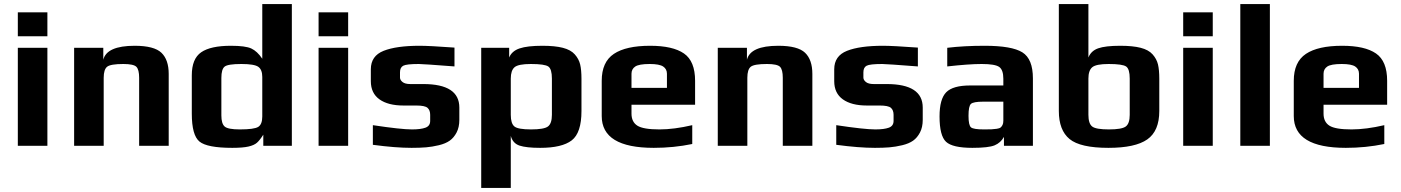

<svg xmlns="http://www.w3.org/2000/svg" viewBox="-20 -720 6917 948"><path d="M214 -541V-659H68V-541ZM214 0V-484H68V0Z M813 0V-355C813 -401.7 801 -436.5 777 -459.5C753 -482.5 709 -494 645 -494C553 -494 501.3 -471 490 -425V-484H346V0H492V-336C492 -363.3 497.7 -381.5 509 -390.5C520.3 -399.5 547 -404 589 -404C623 -404 644.5 -399.3 653.5 -390C662.5 -380.7 667 -362.7 667 -336V0Z M1421 0V-700H1275V-430C1258.3 -454.7 1240.3 -471.5 1221 -480.5C1201.7 -489.5 1168 -494 1120 -494C1053.3 -494 1004.5 -483.3 973.5 -462C942.5 -440.7 927 -402.7 927 -348V-159C927 -87.7 939.7 -41.7 965 -21C990.3 -0.3 1044.3 10 1127 10C1161.7 10 1188.3 7.8 1207 3.5C1225.7 -0.8 1239.7 -7.2 1249 -15.5C1258.3 -23.8 1268.7 -37 1280 -55V0ZM1275 -145C1275 -119 1268.3 -101.8 1255 -93.5C1241.7 -85.2 1211.3 -81 1164 -81C1124.7 -81 1099.7 -85.8 1089 -95.5C1078.3 -105.2 1073 -123.3 1073 -150V-335C1073 -363.7 1078.3 -382.3 1089 -391C1099.7 -399.7 1127.3 -404 1172 -404C1214.7 -404 1242.5 -399.3 1255.5 -390C1268.5 -380.7 1275 -364 1275 -340Z M1699 -541V-659H1553V-541ZM1699 0V-484H1553V0Z M2248 -189C2248 -266.3 2188.7 -305 2070 -305H2006C1988.7 -305 1975.8 -308.3 1967.5 -315C1959.2 -321.7 1955 -329 1955 -337V-363C1955 -379 1960.3 -389.8 1971 -395.5C1981.7 -401.2 2007.3 -404 2048 -404C2061.3 -404 2120 -400 2224 -392V-485C2141.3 -491 2084 -494 2052 -494C1975.3 -494 1916 -485.7 1874 -469C1832 -452.3 1811 -422 1811 -378V-319C1811 -279.7 1825.2 -249.8 1853.5 -229.5C1881.8 -209.2 1921.3 -199 1972 -199H2035C2063.7 -199 2082.3 -195.2 2091 -187.5C2099.7 -179.8 2104 -168.3 2104 -153V-123C2104 -106.3 2096.2 -95.2 2080.5 -89.5C2064.8 -83.8 2042.7 -81 2014 -81C1978 -81 1913.7 -88 1821 -102V-5C1895.7 5 1959.3 10 2012 10C2039.3 10 2063.2 9.2 2083.5 7.5C2103.8 5.8 2125 2.3 2147 -3C2169 -8.3 2186.8 -15.8 2200.5 -25.5C2214.2 -35.2 2225.5 -48.7 2234.5 -66C2243.5 -83.3 2248 -104 2248 -128Z M2851 -331C2851 -360.3 2848.8 -384 2844.5 -402C2840.2 -420 2831.3 -436.5 2818 -451.5C2804.7 -466.5 2785 -477.3 2759 -484C2733 -490.7 2699.3 -494 2658 -494C2608.7 -494 2571.2 -489.7 2545.5 -481C2519.8 -472.3 2502.7 -457.3 2494 -436V-484H2356V208H2502V-49C2508.7 -24.3 2523.2 -8.3 2545.5 -1C2567.8 6.3 2601.7 10 2647 10C2719 10 2771 -2.3 2803 -27C2835 -51.7 2851 -100 2851 -172ZM2705 -153C2705 -124.3 2698.5 -105.2 2685.5 -95.5C2672.5 -85.8 2644.7 -81 2602 -81C2559.3 -81 2532 -85.8 2520 -95.5C2508 -105.2 2502 -124.3 2502 -153V-332C2502 -358.7 2508.2 -377.3 2520.5 -388C2532.8 -398.7 2559.7 -404 2601 -404C2647 -404 2675.8 -399.8 2687.5 -391.5C2699.2 -383.2 2705 -363.3 2705 -332Z M3412 -203V-321C3412 -385.7 3393.7 -430.7 3357 -456C3320.3 -481.3 3264.7 -494 3190 -494C3110.7 -494 3051 -480.7 3011 -454C2971 -427.3 2951 -383 2951 -321V-147C2951 -42.3 3036.7 10 3208 10C3273.3 10 3336.7 3.7 3398 -9V-102C3338 -88 3284 -81 3236 -81C3182.7 -81 3146.3 -87.2 3127 -99.5C3107.7 -111.8 3098 -131.7 3098 -159V-203ZM3273 -286H3098V-356C3098 -371.3 3104.2 -383.2 3116.5 -391.5C3128.8 -399.8 3152.7 -404 3188 -404C3220 -404 3242.2 -399.8 3254.5 -391.5C3266.8 -383.2 3273 -371.3 3273 -356Z M3991 0V-355C3991 -401.7 3979 -436.5 3955 -459.5C3931 -482.5 3887 -494 3823 -494C3731 -494 3679.3 -471 3668 -425V-484H3524V0H3670V-336C3670 -363.3 3675.7 -381.5 3687 -390.5C3698.3 -399.5 3725 -404 3767 -404C3801 -404 3822.5 -399.3 3831.5 -390C3840.5 -380.7 3845 -362.7 3845 -336V0Z M4536 -189C4536 -266.3 4476.7 -305 4358 -305H4294C4276.7 -305 4263.8 -308.3 4255.5 -315C4247.2 -321.7 4243 -329 4243 -337V-363C4243 -379 4248.3 -389.8 4259 -395.5C4269.7 -401.2 4295.3 -404 4336 -404C4349.3 -404 4408 -400 4512 -392V-485C4429.3 -491 4372 -494 4340 -494C4263.3 -494 4204 -485.7 4162 -469C4120 -452.3 4099 -422 4099 -378V-319C4099 -279.7 4113.2 -249.8 4141.5 -229.5C4169.8 -209.2 4209.3 -199 4260 -199H4323C4351.7 -199 4370.3 -195.2 4379 -187.5C4387.7 -179.8 4392 -168.3 4392 -153V-123C4392 -106.3 4384.2 -95.2 4368.5 -89.5C4352.8 -83.8 4330.7 -81 4302 -81C4266 -81 4201.7 -88 4109 -102V-5C4183.7 5 4247.3 10 4300 10C4327.3 10 4351.2 9.2 4371.5 7.5C4391.8 5.8 4413 2.3 4435 -3C4457 -8.3 4474.8 -15.8 4488.5 -25.5C4502.2 -35.2 4513.5 -48.7 4522.5 -66C4531.5 -83.3 4536 -104 4536 -128Z M5080 0V-333C5080 -397 5062.7 -439.8 5028 -461.5C4993.3 -483.2 4931.3 -494 4842 -494C4774 -494 4712.3 -490.7 4657 -484V-392C4729 -400 4785.7 -404 4827 -404C4871 -404 4899.8 -399.2 4913.5 -389.5C4927.2 -379.8 4934 -360.3 4934 -331V-298H4770C4713.3 -298 4674 -286.8 4652 -264.5C4630 -242.2 4619 -202.3 4619 -145C4619 -81.7 4629.7 -40 4651 -20C4672.3 0 4715.7 10 4781 10C4834.3 10 4871 5.8 4891 -2.5C4911 -10.8 4926.3 -24.7 4937 -44V0ZM4934 -124C4934 -115.3 4932.7 -108.3 4930 -103C4927.3 -97.7 4924.2 -93.5 4920.5 -90.5C4916.8 -87.5 4910.3 -85.3 4901 -84C4891.7 -82.7 4883 -81.8 4875 -81.5C4867 -81.2 4854.7 -81 4838 -81C4804 -81 4782.8 -84.3 4774.5 -91C4766.2 -97.7 4762 -116.7 4762 -148C4762 -180 4766 -199.7 4774 -207C4782 -214.3 4802 -218 4834 -218H4934Z M5704 -331C5704 -360.3 5701.8 -384 5697.5 -402C5693.2 -420 5684.3 -436.5 5671 -451.5C5657.7 -466.5 5638 -477.3 5612 -484C5586 -490.7 5552.3 -494 5511 -494C5462.3 -494 5426.2 -489.8 5402.5 -481.5C5378.8 -473.2 5362.7 -458 5354 -436V-700H5208V-172C5208 -108.7 5225.7 -62.5 5261 -33.5C5296.3 -4.5 5360.3 10 5453 10C5541 10 5604.8 -3.8 5644.5 -31.5C5684.2 -59.2 5704 -106 5704 -172ZM5558 -153C5558 -124.3 5551.5 -105.2 5538.5 -95.5C5525.5 -85.8 5497.7 -81 5455 -81C5412.3 -81 5384.8 -85.8 5372.5 -95.5C5360.2 -105.2 5354 -124.3 5354 -153V-332C5354 -358.7 5360.3 -377.3 5373 -388C5385.7 -398.7 5412.7 -404 5454 -404C5500 -404 5528.8 -399.8 5540.5 -391.5C5552.2 -383.2 5558 -363.3 5558 -332Z M5968 -541V-659H5822V-541ZM5968 0V-484H5822V0Z M6250 0V-700H6104V0Z M6829 -203V-321C6829 -385.7 6810.7 -430.7 6774 -456C6737.3 -481.3 6681.7 -494 6607 -494C6527.7 -494 6468 -480.7 6428 -454C6388 -427.3 6368 -383 6368 -321V-147C6368 -42.3 6453.7 10 6625 10C6690.3 10 6753.7 3.7 6815 -9V-102C6755 -88 6701 -81 6653 -81C6599.7 -81 6563.3 -87.2 6544 -99.5C6524.7 -111.8 6515 -131.7 6515 -159V-203ZM6690 -286H6515V-356C6515 -371.3 6521.2 -383.2 6533.5 -391.5C6545.8 -399.8 6569.7 -404 6605 -404C6637 -404 6659.2 -399.8 6671.5 -391.5C6683.8 -383.2 6690 -371.3 6690 -356Z"/></svg>

Font: Play
Style: Bold
Weight: 700
Designer: Jonas Hecksher
Foundry: Jonas Hecksher, Playtypeª, e-types AS
Version: Version 1.002